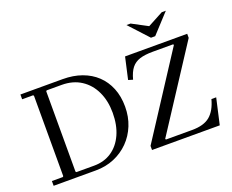

<svg xmlns="http://www.w3.org/2000/svg" viewBox="-134 -1097 1600 1324"><g transform="rotate(-20 665.5 -435.0)"><path d="M360 -670Q437 -670 499.5 -647.5Q562 -625 606.5 -583Q651 -541 675.5 -481Q700 -421 700 -345Q700 -271 674.5 -208Q649 -145 603 -98.5Q557 -52 495 -26Q433 0 360 0H50V-35H130L135 -40V-630L130 -635H50V-670ZM360 -35Q434 -35 489 -72Q544 -109 574.5 -176.5Q605 -244 605 -335Q605 -422 573 -490Q541 -558 481.5 -596.5Q422 -635 340 -635H230L225 -630V-40L230 -35ZM772 0V-30L1162 -630L1157 -635H1008Q950 -635 912.5 -623Q875 -611 852 -582Q829 -553 815 -500L782 -510L818 -670H1274V-640L883 -40L888 -35H1079Q1166 -35 1211 -73Q1256 -111 1277 -190H1312L1269 0ZM1030 -730 901 -870H931L1046 -809L1160 -870H1190L1061 -730Z"/></g></svg>

Font: Brygada 1918
Style: Regular
Weight: 400
Designer: Mateusz Machalski | Borys Kosmynka | Przemek Hoffer
Foundry: NIEPODLEGLA 2018
Version: Version 3.006